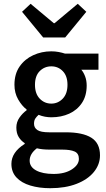

<svg xmlns="http://www.w3.org/2000/svg" viewBox="-20 -773 560 1010"><path d="M244 217Q186 217 139.5 203Q93 189 66.5 160.5Q40 132 40 89Q40 28 110 -16V-20Q91 -32 78.5 -52Q66 -72 66 -102Q66 -131 82.5 -154.5Q99 -178 120 -193V-197Q95 -216 75.5 -250Q56 -284 56 -327Q56 -384 83 -423Q110 -462 154.5 -482.5Q199 -503 250 -503Q270 -503 288.5 -499.5Q307 -496 322 -491H498V-406H408Q420 -392 428 -370.5Q436 -349 436 -323Q436 -269 411 -231.5Q386 -194 344 -175Q302 -156 250 -156Q234 -156 217 -159Q200 -162 183 -169Q172 -159 165.5 -149Q159 -139 159 -122Q159 -101 176.5 -89Q194 -77 239 -77H326Q415 -77 460.5 -48.5Q506 -20 506 44Q506 92 474 131.5Q442 171 383 194Q324 217 244 217ZM250 -228Q285 -228 310 -254Q335 -280 335 -327Q335 -373 310.5 -398.5Q286 -424 250 -424Q214 -424 189 -399Q164 -374 164 -327Q164 -280 189 -254Q214 -228 250 -228ZM262 142Q321 142 358 118Q395 94 395 63Q395 34 372.5 24Q350 14 308 14H241Q201 14 174 7Q136 36 136 72Q136 105 170 123.5Q204 142 262 142ZM207 -576 96 -711 141 -753 263 -651H267L389 -753L434 -711L323 -576Z"/></svg>

Font: Source Sans Pro SemiBold
Style: Regular
Weight: 600
Designer: Paul D. Hunt
Foundry: Adobe Systems Incorporated
Version: Version 2.045;hotconv 1.0.109;makeotfexe 2.5.65596